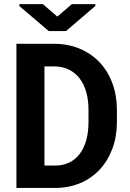

<svg xmlns="http://www.w3.org/2000/svg" viewBox="-20 -927 640 947"><path d="M61 0V-710.9H245.1Q315.9 -710.9 373.3 -686.8Q430.7 -662.6 471.4 -619.4Q512.2 -576.2 534.4 -516.1Q556.6 -456.1 556.6 -384.3V-325.7Q556.6 -253.9 534.4 -194.1Q512.2 -134.3 472.2 -91.1Q432.1 -47.9 376 -23.9Q319.8 0 252 0ZM199.2 -599.6V-110.4H252Q290.5 -110.4 321 -125Q351.6 -139.6 372.8 -167.5Q394 -195.3 405.3 -235.1Q416.5 -274.9 416.5 -325.7V-385.3Q416.5 -433.1 405.5 -472.4Q394.5 -511.7 372.8 -540Q351.1 -568.4 319.1 -584Q287.1 -599.6 245.1 -599.6ZM262.7 -845.2 334.5 -906.7H450.2V-897.5L305.7 -773.9H220.2L75.7 -897V-906.7H191.4Z"/></svg>

Font: Roboto Mono
Style: Bold
Weight: 700
Designer: Google
Version: Version 2.000985; 2015; ttfautohint (v1.3)